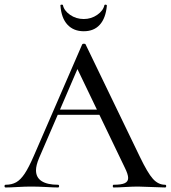

<svg xmlns="http://www.w3.org/2000/svg" viewBox="-25 -828 754 848"><path d="M704 0Q685 0 645 -2Q603 -4 585 -4Q562 -4 528 -2Q496 0 477 0Q473 0 473 -6Q473 -12 477 -12Q511 -12 526 -19Q541 -26 541 -42Q541 -58 526 -88L414 -321H230L148 -131Q134 -98 134 -76Q134 -44 159 -28Q184 -12 231 -12Q236 -12 236 -6Q236 0 231 0Q213 0 179 -2Q141 -4 113 -4Q86 -4 52 -2Q20 0 0 0Q-5 0 -5 -6Q-5 -12 0 -12Q27 -12 46.5 -23Q66 -34 84 -61Q102 -88 125 -141L338 -632Q340 -635 345 -635Q352 -635 353 -632L592 -137Q627 -64 650.5 -38Q674 -12 704 -12Q709 -12 709 -6Q709 0 704 0ZM403 -344 317 -523 240 -344ZM242 -803Q241 -807 246.5 -807.5Q252 -808 253 -805Q258 -781 284.5 -762.5Q311 -744 345 -744Q378 -744 404.5 -762.5Q431 -781 436 -805Q437 -808 442 -807.5Q447 -807 447 -803Q442 -748 416 -719Q390 -690 345 -690Q300 -690 273 -719Q246 -748 242 -803Z"/></svg>

Font: Cormorant Infant Medium
Style: Regular
Weight: 500
Designer: Christian Thalmann (Catharsis Fonts)
Version: Version 3.000